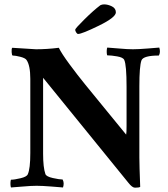

<svg xmlns="http://www.w3.org/2000/svg" viewBox="-20 -869 782 894"><path d="M330.1 -730.5Q330.1 -736.3 372.6 -778.3Q415 -820.3 447.3 -844.7Q455.1 -848.6 464.8 -848.6Q482.4 -848.6 501 -839.4Q519.5 -830.1 519.5 -811.5Q519.5 -788.1 440.4 -749.5Q361.3 -710.9 343.8 -710.9Q338.9 -710.9 334.5 -718.3Q330.1 -725.6 330.1 -730.5ZM147.5 -639.6Q199.2 -639.6 253.9 -646.5Q266.6 -620.1 303.7 -569.8Q340.8 -519.5 377.4 -474.6Q414.1 -429.7 475.1 -355Q536.1 -280.3 567.4 -242.2Q569.3 -249 569.3 -282.2V-464.8Q569.3 -566.4 558.6 -589.8Q553.7 -601.6 525.9 -606.4Q498 -611.3 479.5 -611.3Q478.5 -611.3 477.5 -618.7Q476.6 -626 477.1 -634.8Q477.5 -643.6 479.5 -647.5Q497.1 -646.5 535.2 -643.1Q573.2 -639.6 598.6 -639.6Q623 -639.6 667 -643.1Q710.9 -646.5 721.7 -647.5Q728.5 -626 719.7 -610.4Q647.5 -610.4 638.7 -587.9Q628.9 -560.5 628.9 -467.8V-135.7Q628.9 -100.6 632.8 1Q628.9 4.9 608.4 4.9Q595.7 4.9 578.1 -17.6L180.7 -506.8V-153.3Q180.7 -88.9 191.4 -58.6Q195.3 -46.9 226.1 -40Q256.8 -33.2 271.5 -33.2Q280.3 -17.6 273.4 3.9Q262.7 2.9 219.2 -0.5Q175.8 -3.9 150.4 -3.9Q125 -3.9 86.9 -0.5Q48.8 2.9 31.2 3.9Q29.3 0 28.8 -8.8Q28.3 -17.6 29.3 -24.9Q30.3 -32.2 31.2 -32.2Q46.9 -32.2 75.7 -39.1Q104.5 -45.9 109.4 -57.6Q121.1 -83 121.1 -156.2V-502Q121.1 -564.5 103.5 -589.8Q97.7 -598.6 74.7 -604.5Q51.8 -610.4 39.1 -610.4Q35.2 -610.4 34.2 -626.5Q33.2 -642.6 37.1 -646.5Q142.6 -639.6 147.5 -639.6Z"/></svg>

Font: Crimson
Style: Bold
Weight: 700
Version: Version 0.8 ; ttfautohint (v1.00) -l 8 -r 50 -G 200 -x 14 -D